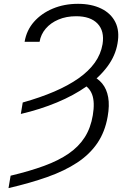

<svg xmlns="http://www.w3.org/2000/svg" viewBox="-20 -757 654 990"><path d="M87.4 -169.4 97.2 -228.5Q187.5 -253.9 259.8 -284.9Q332 -315.9 384.8 -353Q437.5 -390.1 468.8 -433.8Q500 -477.5 508.8 -529.3Q519.5 -596.7 483.2 -635Q446.8 -673.3 372.6 -673.3Q321.8 -673.3 281.5 -656.2Q241.2 -639.2 215.8 -609.4Q190.4 -579.6 184.1 -541.5H106.9Q116.7 -600.6 155 -644.3Q193.4 -688 252.2 -712.6Q311 -737.3 382.3 -737.3Q451.2 -737.3 501.2 -713.1Q551.3 -689 574.5 -643.3Q597.7 -597.7 585.9 -532.7Q575.2 -469.7 533.7 -413.8Q492.2 -357.9 426 -311.3Q359.9 -264.6 273.7 -228.8Q187.5 -192.9 87.4 -169.4ZM401.4 -326.2 445.8 -370.6Q483.9 -354.5 507.1 -326.2Q530.3 -297.9 537.8 -255.6Q545.4 -213.4 535.2 -156.2Q521.5 -77.1 481.9 -19Q442.4 39.1 377.9 81.5Q313.5 124 224.6 155.5Q135.7 187 23.9 212.9L34.7 148.9Q133.3 125.5 207.8 98.1Q282.2 70.8 334.2 34.9Q386.2 -1 417 -49.3Q447.8 -97.7 458.5 -162.6Q469.7 -229 455.3 -268.8Q440.9 -308.6 401.4 -326.2Z"/></svg>

Font: Inter 16pt Light
Style: Italic
Weight: 300
Italic angle: -9.3988°
Version: Version 4.001;git-66647c0bb